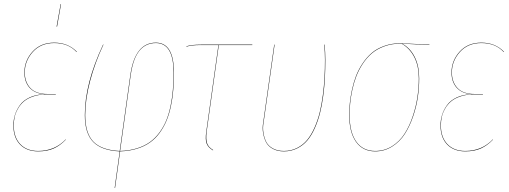

<svg xmlns="http://www.w3.org/2000/svg" viewBox="-20 -737 2507 946"><path d="M278.8 -716.8H280.8L261.2 -606H258.8ZM168 8.8Q111.3 8.8 78.6 -25.1Q45.9 -59.1 45.9 -119.1Q45.9 -146 53.7 -171.1Q61.5 -196.3 78.4 -219.5Q95.2 -242.7 126.2 -257.1Q157.2 -271.5 199.2 -272.9Q150.9 -276.4 125.5 -304.9Q100.1 -333.5 100.1 -379.9Q100.1 -438 140.1 -482.4Q180.2 -526.9 247.1 -526.9Q315.4 -526.9 358.9 -481.9L356.9 -481Q316.4 -524.9 247.1 -524.9Q181.2 -524.9 141.6 -481Q102.1 -437 102.1 -379.9Q102.1 -332.5 129.6 -303.2Q157.2 -273.9 213.9 -273.9H254.9V-272H211.9Q174.3 -272 145 -262.2Q115.7 -252.4 97.9 -237.3Q80.1 -222.2 68.4 -201.4Q56.6 -180.7 52.2 -160.6Q47.9 -140.6 47.9 -119.1Q47.9 -60.5 79.8 -26.9Q111.8 6.8 168 6.8Q250 6.8 304.2 -50.8V-48.8Q276.9 -20 244.9 -5.6Q212.9 8.8 168 8.8Z M748 -526.9Q836.9 -526.9 836.9 -379.9Q836.9 -334 833.7 -294.4Q830.6 -254.9 822.3 -215.1Q814 -175.3 800.8 -143.3Q787.6 -111.3 767.1 -83Q746.6 -54.7 719.2 -35.2Q691.9 -15.6 654.5 -4.2Q617.2 7.3 571.8 8.8L546.9 189H544.9L569.8 8.8Q481.4 4.9 439.7 -37.1Q397.9 -79.1 397.9 -169.9Q397.9 -326.2 487.8 -517.1H489.7Q447.8 -428.2 423.8 -337.4Q399.9 -246.6 399.9 -169.9Q399.9 -79.6 440.9 -38.3Q481.9 2.9 569.8 6.8L622.1 -367.2Q645 -526.9 748 -526.9ZM748 -524.9Q697.8 -524.9 666.7 -486.8Q635.7 -448.7 624 -367.2L571.8 6.8Q617.2 5.4 654.3 -6.1Q691.4 -17.6 718.3 -36.9Q745.1 -56.2 765.9 -84.5Q786.6 -112.8 799.6 -144.8Q812.5 -176.8 820.6 -216.3Q828.6 -255.9 831.8 -295.2Q835 -334.5 835 -379.9Q835 -524.9 748 -524.9Z M1058.1 -515.1 998 -86.9Q993.7 -51.3 1000.2 -31.5Q1006.8 -11.7 1030.3 2L1029.3 3.9Q1004.9 -10.7 997.8 -30.5Q990.7 -50.3 996.1 -86.9L1056.2 -515.1H970.2Q921.4 -515.1 898.4 -506.8V-508.8Q921.4 -517.1 970.2 -517.1H1223.1V-515.1Z M1579.6 -517.1Q1583 -477.1 1583 -442.9Q1583 -396 1580.8 -353.5Q1578.6 -311 1572.5 -264.6Q1566.4 -218.3 1556.6 -179.7Q1546.9 -141.1 1531 -105.5Q1515.1 -69.8 1494.4 -45.2Q1473.6 -20.5 1444.1 -5.9Q1414.6 8.8 1378.9 8.8Q1346.7 8.8 1323.7 -3.9Q1300.8 -16.6 1290.5 -36.9Q1280.3 -57.1 1276.1 -82.5Q1272 -107.9 1276.9 -133.8L1331.1 -517.1H1333L1278.8 -133.8Q1273.9 -108.4 1277.8 -83.3Q1281.7 -58.1 1291.7 -38.1Q1301.8 -18.1 1324.5 -5.6Q1347.2 6.8 1378.9 6.8Q1414.6 6.8 1443.8 -8.1Q1473.1 -22.9 1493.7 -47.9Q1514.2 -72.8 1530 -108.9Q1545.9 -145 1555.4 -183.8Q1564.9 -222.7 1570.8 -268.8Q1576.7 -314.9 1578.9 -356.4Q1581.1 -397.9 1581.1 -442.9Q1581.1 -477.1 1577.6 -517.1Z M1828.6 8.8Q1767.1 8.8 1733.9 -38.3Q1700.7 -85.4 1700.7 -169.9Q1700.7 -198.7 1703.6 -228.8Q1706.5 -258.8 1714.1 -294.2Q1721.7 -329.6 1733.6 -361.3Q1745.6 -393.1 1765.6 -423.3Q1785.6 -453.6 1811 -475.6Q1836.4 -497.6 1873.3 -510.7Q1910.2 -523.9 1953.6 -523.9Q1962.4 -523.9 2095.7 -517.1V-515.1L1961.4 -522Q2001 -500.5 2023.2 -456.5Q2045.4 -412.6 2045.4 -350.1Q2045.4 -305.2 2038.6 -258.1Q2031.7 -210.9 2015.1 -162.6Q1998.5 -114.3 1974.4 -76.7Q1950.2 -39.1 1912.4 -15.1Q1874.5 8.8 1828.6 8.8ZM1828.6 6.8Q1874.5 6.8 1911.9 -16.8Q1949.2 -40.5 1973.1 -77.9Q1997.1 -115.2 2013.4 -163.6Q2029.8 -211.9 2036.6 -258.5Q2043.5 -305.2 2043.5 -350.1Q2043.5 -412.1 2021 -455.8Q1998.5 -499.5 1958.5 -522H1953.6Q1910.2 -522 1873.8 -508.8Q1837.4 -495.6 1812 -473.9Q1786.6 -452.1 1766.8 -421.9Q1747.1 -391.6 1735.1 -359.9Q1723.1 -328.1 1715.6 -292.7Q1708 -257.3 1705.3 -227.8Q1702.6 -198.2 1702.6 -169.9Q1702.6 -85.9 1735.1 -39.6Q1767.6 6.8 1828.6 6.8Z M2272.5 8.8Q2215.8 8.8 2183.1 -25.1Q2150.4 -59.1 2150.4 -119.1Q2150.4 -146 2158.2 -171.1Q2166 -196.3 2182.9 -219.5Q2199.7 -242.7 2230.7 -257.1Q2261.7 -271.5 2303.7 -272.9Q2255.4 -276.4 2230 -304.9Q2204.6 -333.5 2204.6 -379.9Q2204.6 -438 2244.6 -482.4Q2284.7 -526.9 2351.6 -526.9Q2419.9 -526.9 2463.4 -481.9L2461.4 -481Q2420.9 -524.9 2351.6 -524.9Q2285.6 -524.9 2246.1 -481Q2206.5 -437 2206.5 -379.9Q2206.5 -332.5 2234.1 -303.2Q2261.7 -273.9 2318.4 -273.9H2359.4V-272H2316.4Q2278.8 -272 2249.5 -262.2Q2220.2 -252.4 2202.4 -237.3Q2184.6 -222.2 2172.9 -201.4Q2161.1 -180.7 2156.7 -160.6Q2152.3 -140.6 2152.3 -119.1Q2152.3 -60.5 2184.3 -26.9Q2216.3 6.8 2272.5 6.8Q2354.5 6.8 2408.7 -50.8V-48.8Q2381.3 -20 2349.4 -5.6Q2317.4 8.8 2272.5 8.8Z"/></svg>

Font: Fira Sans Compressed Two
Style: Italic
Weight: 100
Width: 3
Italic angle: -8°
Designer: Carrois Corporate & Edenspiekermann AG
Foundry: Carrois Corporate GbR & Edenspiekermann AG
Version: Version 4.203;PS 004.203;hotconv 1.0.88;makeotf.lib2.5.64775